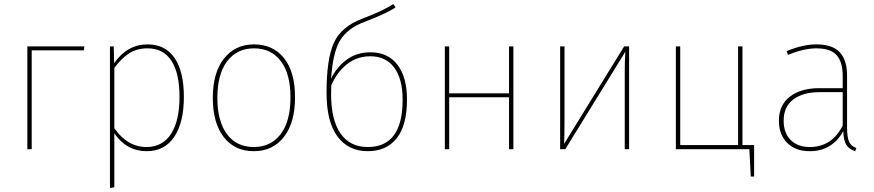

<svg xmlns="http://www.w3.org/2000/svg" viewBox="-20 -753 4413 969"><path d="M140 0H118V-519H406L403 -499H140Z M725 -529Q814 -529 861 -460.5Q908 -392 908 -264Q908 -135 859.5 -62.5Q811 10 720 10Q619 10 557 -80V192L535 196V-519H554L556 -434Q622 -529 725 -529ZM719 -11Q800 -11 843 -77Q886 -143 886 -264Q886 -384 845 -446.5Q804 -509 725 -509Q671 -509 632 -484Q593 -459 557 -410V-106Q623 -11 719 -11Z M1262 -529Q1358 -529 1413.5 -459.5Q1469 -390 1469 -262Q1469 -134 1413 -62Q1357 10 1261 10Q1164 10 1109 -61.5Q1054 -133 1054 -259Q1054 -386 1110.5 -457.5Q1167 -529 1262 -529ZM1262 -509Q1176 -509 1126.5 -444Q1077 -379 1077 -259Q1077 -141 1125.5 -76Q1174 -11 1261 -11Q1347 -11 1396.5 -76Q1446 -141 1446 -262Q1446 -380 1397.5 -444.5Q1349 -509 1262 -509Z M1850 -489Q1938 -489 1986 -426Q2034 -363 2034 -251Q2034 -120 1982 -55Q1930 10 1836 10Q1738 10 1683 -64.5Q1628 -139 1628 -285Q1628 -454 1664.5 -536Q1701 -618 1809 -659Q1917 -700 1965 -733L1976 -716Q1932 -685 1818 -642Q1734 -610 1697 -550Q1660 -490 1651 -356Q1678 -413 1728.5 -451Q1779 -489 1850 -489ZM1836 -11Q2012 -11 2012 -249Q2012 -355 1969.5 -412Q1927 -469 1849 -469Q1781 -469 1730 -428Q1679 -387 1652 -322L1651 -283Q1650 -151 1697.5 -81Q1745 -11 1836 -11Z M2549 0V-262H2247V0H2225V-519H2247V-282H2549V-519H2571V0Z M3155 -519V0H3133V-394Q3133 -442 3136 -492L2833 0H2807V-519H2829V-146Q2829 -73 2827 -27L3130 -519Z M3727 -21H3786V138H3769L3762 0H3391V-519H3413V-21H3705V-519H3727Z M4255 -110Q4255 -59 4265.5 -37Q4276 -15 4302 -6L4296 10Q4265 0 4251 -22.5Q4237 -45 4236 -91Q4179 10 4067 10Q3994 10 3952.5 -32Q3911 -74 3911 -144Q3911 -222 3966 -265Q4021 -308 4115 -308H4233V-370Q4233 -440 4202.5 -474.5Q4172 -509 4100 -509Q4037 -509 3957 -476L3950 -495Q4032 -529 4100 -529Q4181 -529 4218 -489.5Q4255 -450 4255 -372ZM4067 -11Q4178 -11 4233 -119V-288H4119Q4032 -288 3983.5 -251Q3935 -214 3935 -144Q3935 -82 3970.5 -46.5Q4006 -11 4067 -11Z"/></svg>

Font: FiraGO Thin
Style: Regular
Weight: 100
Designer: bBox Type
Foundry: bBox Type GmbH
Version: Version 1.001;PS 001.001;hotconv 1.0.88;makeotf.lib2.5.64775